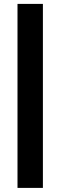

<svg xmlns="http://www.w3.org/2000/svg" viewBox="-20 -730 302 960"><path d="M194.5 209.5H67.5V-710.5H194.5Z"/></svg>

Font: Anek Gurmukhi Medium
Style: Bold
Weight: 700
Version: Version 1.003